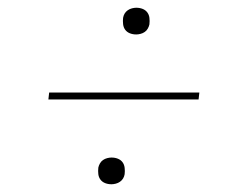

<svg xmlns="http://www.w3.org/2000/svg" viewBox="-20 -588 640 496"><path d="M332 -499Q323 -499 315.5 -502Q308 -505 303.5 -511Q299 -517 298 -525.5Q297 -534 298 -542Q299 -548 302 -553Q305 -558 310 -561.5Q315 -565 321 -566.5Q327 -568 332 -568Q341 -568 348.5 -565Q356 -562 360.5 -556Q365 -550 366 -542Q367 -534 366 -525Q365 -520 362 -514.5Q359 -509 354 -505.5Q349 -502 343 -500.5Q337 -499 332 -499ZM105 -331 107 -349H495L493 -331ZM268 -112Q259 -112 251.5 -115Q244 -118 239.5 -124Q235 -130 234 -138Q233 -146 234 -155Q235 -160 238 -165.5Q241 -171 246 -174.5Q251 -178 257 -179.5Q263 -181 268 -181Q277 -181 284.5 -178Q292 -175 296.5 -169Q301 -163 302 -154.5Q303 -146 302 -138Q301 -132 298 -127Q295 -122 290 -118.5Q285 -115 279 -113.5Q273 -112 268 -112Z"/></svg>

Font: Iosevka Etoile Thin
Style: Italic
Weight: 100
Italic angle: -9°
Designer: Belleve Invis
Foundry: Belleve Invis
Version: Version 22.1.2; ttfautohint (v1.8.4)